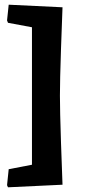

<svg xmlns="http://www.w3.org/2000/svg" viewBox="-20 -667 361 817"><path d="M10 121 17 53 116 34V-551L14 -570L10 -580L17 -647L246 -636Q244 -591 239.5 -457Q235 -323 235 -260Q235 -198 239.5 -62Q244 74 246 119L14 130Z"/></svg>

Font: Alegreya ExtraBold
Style: Regular
Weight: 800
Designer: Juan Pablo del Peral
Foundry: Huerta Tipografica
Version: Version 2.007; ttfautohint (v1.6)